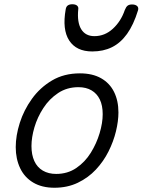

<svg xmlns="http://www.w3.org/2000/svg" viewBox="-20 -864 670 903"><path d="M236 19Q177 19 136 -5.5Q95 -30 74.5 -73.5Q54 -117 54 -172Q54 -226 73 -286Q92 -346 130 -399Q168 -452 224.5 -485.5Q281 -519 356 -519Q415 -519 455.5 -496Q496 -473 516.5 -431.5Q537 -390 537 -335Q537 -295 525.5 -247Q514 -199 490.5 -152Q467 -105 431 -66.5Q395 -28 346 -4.5Q297 19 236 19ZM244 -46Q298 -46 339 -74Q380 -102 407 -145.5Q434 -189 448.5 -237.5Q463 -286 463 -327Q463 -368 449.5 -396Q436 -424 410.5 -439Q385 -454 349 -454Q295 -454 253.5 -426.5Q212 -399 184 -356Q156 -313 142 -265.5Q128 -218 128 -177Q128 -136 141.5 -106.5Q155 -77 181.5 -61.5Q208 -46 244 -46ZM414 -622Q339 -622 305.5 -673.5Q272 -725 289 -820Q291 -833 299 -838.5Q307 -844 320 -844Q335 -844 342.5 -837.5Q350 -831 348 -820Q342 -759 362 -726.5Q382 -694 424 -694Q473 -694 511 -729Q549 -764 567 -817Q573 -832 580.5 -837.5Q588 -843 601 -843Q617 -843 625 -835.5Q633 -828 629 -815Q608 -747 577.5 -704.5Q547 -662 506.5 -642Q466 -622 414 -622Z"/></svg>

Font: Playwrite US Trad Light
Style: Regular
Weight: 300
Designer: Veronika Burian, José Scaglione
Foundry: TypeTogether
Version: Version 1.003